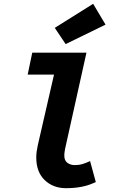

<svg xmlns="http://www.w3.org/2000/svg" viewBox="-20 -974 640 1006"><path d="M326 12Q258 12 214 -30.5Q170 -73 170 -149Q170 -164 172 -179.5Q174 -195 178 -213L263 -583H125L149 -698H433L321 -194Q320 -187 318.5 -178.5Q317 -170 317 -158Q317 -133 333 -121Q349 -109 372 -109Q394 -109 411 -114Q428 -119 452 -130L482 -20Q443 -2 406 5Q369 12 326 12ZM324 -743 267 -828 468 -954 533 -845Z"/></svg>

Font: Source Code Pro ExtraBold
Style: Italic
Weight: 800
Italic angle: -11°
Monospace: yes
Designer: Paul D. Hunt, Teo Tuominen
Foundry: Adobe Systems Incorporated
Version: Version 1.016;hotconv 1.0.116;makeotfexe 2.5.65601